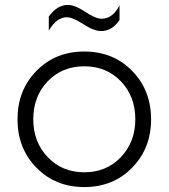

<svg xmlns="http://www.w3.org/2000/svg" viewBox="-20 -749 684 779"><path d="M128 -68.5Q205 10 322 10Q439 10 516 -68.5Q593 -147 593 -265Q593 -383 516 -461.5Q439 -540 322 -540Q205 -540 128 -461.5Q51 -383 51 -265Q51 -147 128 -68.5ZM115 -265Q115 -358 173.5 -419Q232 -480 322 -480Q412 -480 470.5 -419Q529 -358 529 -265Q529 -173 470.5 -111.5Q412 -50 322 -50Q232 -50 173.5 -111.5Q115 -173 115 -265ZM390 -623Q361 -623 318 -651Q275 -679 251 -679Q210 -679 178 -625V-682Q212 -729 255 -729Q284 -729 326 -701Q368 -673 392 -673Q437 -673 465 -727V-668Q435 -623 390 -623Z"/></svg>

Font: Roundo
Style: Regular
Weight: 400
Designer: Namrata Goyal (Gurmukhi), Shiva Nallaperumal (Latin)
Foundry: Indian Type Foundry
Version: Version 1.000;PS 1.0;hotconv 1.0.88;makeotf.lib2.5.647800